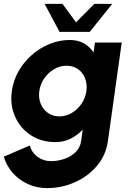

<svg xmlns="http://www.w3.org/2000/svg" viewBox="-66 -719 708 989"><path d="M423 -500H561L490 7Q479.5 81 433 135.8Q386.5 190.5 318.8 220.2Q251 250 176.5 250Q123.5 250 78 229.2Q32.5 208.5 0 172Q-32.5 135.5 -46.5 88L87.5 30.5Q98 68 128 89.5Q158 111 196.5 111Q232.5 111 266.5 99.2Q300.5 87.5 323.8 64.2Q347 41 352 7L360 -51Q333 -22.5 297.8 -4.8Q262.5 13 219.5 13Q147.5 13 93 -22.5Q38.5 -58 11.8 -117.8Q-15 -177.5 -5 -250Q2.5 -304.5 29.5 -352Q56.5 -399.5 97.8 -435.8Q139 -472 189.2 -492.5Q239.5 -513 293.5 -513Q336.5 -513 366.8 -495.2Q397 -477.5 416 -449ZM240 -119.5Q274 -119.5 303.8 -137.2Q333.5 -155 353.8 -184.5Q374 -214 379 -250Q384 -286 372.2 -315.8Q360.5 -345.5 335.5 -363Q310.5 -380.5 276.5 -380.5Q243 -380.5 213 -363Q183 -345.5 162.2 -315.8Q141.5 -286 136.5 -250Q131.5 -214 143.8 -184.2Q156 -154.5 181.2 -137Q206.5 -119.5 240 -119.5ZM240.5 -555 164 -699H256L325.5 -604L420 -699H512L396.5 -555Z"/></svg>

Font: Urbanist ExtraBold
Style: Italic
Weight: 800
Italic angle: -8°
Designer: Corey Hu
Foundry: Corey Hu
Version: Version 1.321; ttfautohint (v1.8.4.7-5d5b)